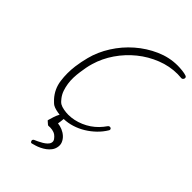

<svg xmlns="http://www.w3.org/2000/svg" viewBox="-294 -844 1235 1235"><g transform="rotate(45 324.0 -226.5)"><path d="M647.5 -710.9Q646.5 -705.1 642.1 -700.2Q637.7 -695.3 630.9 -695.3Q622.1 -695.3 613.3 -696.3Q604.5 -697.3 594.7 -697.3Q522.5 -697.3 453.1 -669.9Q383.8 -642.6 325.7 -595.7Q267.6 -548.8 224.6 -486.3Q181.6 -423.8 161.1 -353.5Q154.3 -331.1 149.9 -307.6Q145.5 -284.2 142.6 -261.7Q138.7 -235.4 137.7 -208Q136.7 -180.7 140.6 -154.3Q144.5 -127.9 152.8 -103.5Q161.1 -79.1 176.8 -58.6Q182.6 -50.8 189.5 -43.5Q196.3 -36.1 204.1 -31.2Q218.8 -22.5 241.2 -18.6Q263.7 -14.6 282.2 -14.6Q335 -14.6 387.7 -37.1Q440.4 -59.6 479.5 -99.6Q490.2 -110.4 498 -120.6Q505.9 -130.9 514.6 -142.6Q519.5 -149.4 527.3 -149.4Q533.2 -149.4 537.6 -145.5Q542 -141.6 541 -134.8Q541 -133.8 539.1 -129.9Q518.6 -95.7 489.7 -67.9Q460.9 -40 427.2 -19.5Q393.6 1 356.4 12.7Q319.3 24.4 281.2 25.4Q280.3 37.1 278.8 48.8Q277.3 60.5 275.4 71.3Q295.9 73.2 316.9 82Q337.9 90.8 354 105.5Q370.1 120.1 378.4 140.1Q386.7 160.2 380.9 183.6Q377 201.2 365.7 215.8Q354.5 230.5 339.4 241.7Q324.2 252.9 307.1 261.2Q290 269.5 273.4 274.4Q272.5 274.4 267.6 275.9Q262.7 277.3 257.8 278.8Q252.9 280.3 249 281.2L244.1 282.2Q239.3 282.2 235.8 275.9Q232.4 269.5 233.4 264.6Q235.4 257.8 242.2 254.9Q252 251 266.1 244.1Q280.3 237.3 294.4 229Q308.6 220.7 319.8 210Q331.1 199.2 334 187.5Q337.9 172.9 328.6 160.2Q319.3 147.5 308.6 139.6Q294.9 129.9 277.3 127Q259.8 124 241.2 126Q236.3 124 228 116.2Q219.7 108.4 214.8 104.5L215.8 98.6Q219.7 84 226.6 63Q233.4 42 243.2 24.4Q225.6 22.5 207.5 18.1Q189.5 13.7 177.7 6.8Q169.9 2 162.1 -5.9Q154.3 -13.7 147.5 -20.5Q103.5 -69.3 94.7 -134.3Q85.9 -199.2 94.7 -266.6Q97.7 -290 102.5 -313.5Q107.4 -336.9 113.3 -360.4Q131.8 -432.6 174.8 -500.5Q217.8 -568.4 277.8 -620.6Q337.9 -672.9 409.7 -704.6Q481.4 -736.3 556.6 -736.3Q574.2 -736.3 598.6 -733.9Q623 -731.4 638.7 -725.6Q648.4 -721.7 647.5 -710.9Z"/></g></svg>

Font: Calligraffiti
Style: Regular
Weight: 400
Designer: Dathan Boardman
Foundry: Open Window
Version: Version 1.000